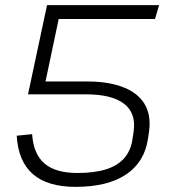

<svg xmlns="http://www.w3.org/2000/svg" viewBox="-20 -720 658 747"><path d="M274 7Q165 7 108 -42.5Q51 -92 45 -192L105 -198Q110 -121 153 -84Q196 -47 281 -47Q348 -47 393.5 -61.5Q439 -76 464.5 -106Q490 -136 496 -182L500 -209Q510 -280 462.5 -316.5Q415 -353 314 -353H89L133 -403H321Q371 -403 412 -394.5Q453 -386 483 -370Q513 -354 532 -330.5Q551 -307 558 -276.5Q565 -246 560 -209L556 -182Q543 -90 471 -41.5Q399 7 274 7ZM163 -700H599L583 -646H176L217 -687L152 -379L89 -353Z"/></svg>

Font: Pathway Extreme 8pt Thin
Style: Italic
Weight: 100
Italic angle: -8°
Designer: Eduardo Rodriguez Tunni
Foundry: Eduardo Rodriguez Tunni
Version: Version 1.000